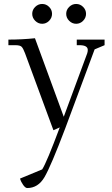

<svg xmlns="http://www.w3.org/2000/svg" viewBox="-20 -637 562 960"><path d="M22 -411.1V-439Q89.8 -439 154.8 -445.8L298.8 -53.2L416 -370.1Q418.9 -378.9 418.9 -387.2Q418.9 -411.1 377 -411.1H363.8V-439H502.9V-411.1L453.1 -390.1L306.2 4.9Q234.4 194.3 202.4 248.8Q170.4 303.2 116.2 303.2Q106.9 303.2 95.9 287.8Q85 272.5 80.1 255.9L190.9 210Q213.4 175.3 278.8 0L247.1 14.2L105 -371.1Q95.7 -396 87.6 -403.6Q79.6 -411.1 56.2 -411.1ZM156 -533Q141.1 -547.9 141.1 -567.9Q141.1 -587.9 156 -602.5Q170.9 -617.2 190.9 -617.2Q210.9 -617.2 225.6 -602.5Q240.2 -587.9 240.2 -567.9Q240.2 -547.9 225.6 -533Q210.9 -518.1 190.9 -518.1Q170.9 -518.1 156 -533ZM325.9 -533Q311 -547.9 311 -567.9Q311 -587.9 325.9 -602.5Q340.8 -617.2 360.8 -617.2Q380.9 -617.2 395.5 -602.5Q410.2 -587.9 410.2 -567.9Q410.2 -547.9 395.5 -533Q380.9 -518.1 360.8 -518.1Q340.8 -518.1 325.9 -533Z"/></svg>

Font: Dihjauti S
Style: Regular
Weight: 400
Designer: T. Christopher White
Version: Version 3.0.0